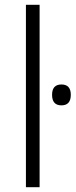

<svg xmlns="http://www.w3.org/2000/svg" viewBox="-20 -780 315 800"><path d="M145 0H88V-760H145ZM236 -428Q275 -428 275 -385Q275 -341 236 -341Q197 -341 197 -385Q197 -428 236 -428Z"/></svg>

Font: RS Noto Sans Light
Style: Regular
Weight: 300
Designer: Monotype Design Team
Foundry: Monotype Imaging Inc.
Version: Version 3.10